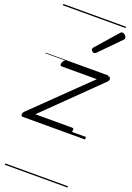

<svg xmlns="http://www.w3.org/2000/svg" viewBox="-237 -967 981 1423"><g transform="rotate(20 254.0 -255.0)"><path d="M8 0Q-10 0 -10 -14Q-10 -28 0 -38L424 -450H148Q139 -450 136 -456Q133 -462 137 -475Q141 -487 147.5 -493.5Q154 -500 163 -500H497Q507 -500 511.5 -493.5Q516 -487 514.5 -478Q513 -469 504 -460L85 -50H375Q384 -50 386.5 -44Q389 -38 385 -23Q382 -12 375.5 -6Q369 0 359 0ZM337 -625Q331 -625 322.5 -632Q314 -639 314 -646Q314 -650 315.5 -654Q317 -658 321 -663L465 -827Q470 -834 475 -837Q480 -840 485 -840Q492 -840 500 -835Q508 -830 513 -822.5Q518 -815 518 -808Q518 -803 516.5 -799.5Q515 -796 510 -792L355 -634Q345 -625 337 -625ZM0 369H495V379H0ZM0 -20H495V0H0ZM0 -505H495V-500H0ZM0 -889H495V-879H0Z"/></g></svg>

Font: Playwrite HR Guides
Style: Regular
Weight: 400
Designer: Veronika Burian, José Scaglione
Foundry: TypeTogether
Version: Version 1.003